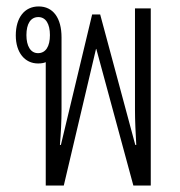

<svg xmlns="http://www.w3.org/2000/svg" viewBox="-20 -576 558 596"><path d="M122 0H178L278 -424H279L394 0H448V-550H399V-236C399 -200 401 -162 403 -126H400L291 -531H266L169 -126H166C169 -162 171 -200 171 -236V-460C171 -520 145 -556 100 -556C56 -556 29 -521 29 -466C29 -413 57 -379 98 -379C107 -379 115 -380 122 -383ZM98 -411C75 -411 62 -433 62 -467C62 -502 75 -523 99 -523C122 -523 135 -502 135 -467C135 -432 122 -411 98 -411Z"/></svg>

Font: Noto Sans Thai Looped ExtraCondensed Light
Style: Regular
Weight: 300
Width: 2
Designer: Sasikarn Vongin, Ben Mitchell
Foundry: The Fontpad Ltd
Version: Version 1.001